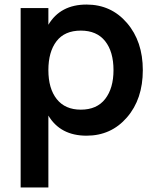

<svg xmlns="http://www.w3.org/2000/svg" viewBox="-20 -575 681 835"><path d="M190.4 240.2H69.8V-540H190.4V-467.3Q242.7 -555.2 356.4 -555.2Q463.4 -555.2 532.2 -475.1Q601.1 -395 601.1 -270Q601.1 -144 532.2 -64.5Q463.4 15.1 356.4 15.1Q242.7 15.1 190.4 -72.3ZM331.5 -98.1Q401.4 -98.1 437.5 -144.8Q473.6 -191.4 473.6 -270Q473.6 -350.1 437.3 -396Q400.9 -441.9 331.5 -441.9Q261.2 -441.9 225.8 -395.8Q190.4 -349.6 190.4 -270Q190.4 -189.9 226.8 -144Q263.2 -98.1 331.5 -98.1Z"/></svg>

Font: Vela Sans Bd
Style: Bold
Weight: 700
Designer: Principal design: Mikhail Sharanda - project Manrope.
Design modification: Ravid Balaliev
Foundry: Mikhail Sharanda
Version: Version 1.001